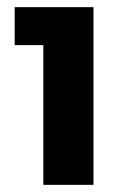

<svg xmlns="http://www.w3.org/2000/svg" viewBox="-20 -516 340 536"><path d="M101 0V-390H21V-496H241V0Z"/></svg>

Font: Atkinson Hyperlegible Next
Style: Bold
Weight: 700
Designer: Elliott Scott, Megan Eiswerth, Linus Boman, Theodore Petrosky, Letters from Sweden
Foundry: Applied Design Works, Letters from Sweden
Version: Version 2.001